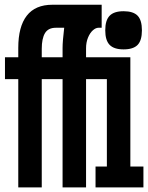

<svg xmlns="http://www.w3.org/2000/svg" viewBox="-20 -810 640 830"><path d="M59 -468H1.5V-562.5H59V-603Q59 -695 95.8 -742.2Q132.5 -789.5 206.5 -789.5H419.5V-690H405.5Q394 -690 381.5 -679Q369 -668 360.5 -647.5Q352 -627 352 -601V-562.5H543.5V-90H600V0H393V-90H442V-468H352V0H250.5V-468H160.5V0H59ZM250.5 -562.5V-603Q250.5 -631 257.5 -690H221.5Q188.5 -690 174.5 -666.8Q160.5 -643.5 160.5 -599V-562.5ZM435 -679Q435 -722.5 454 -742Q473 -761.5 514 -761.5Q556 -761.5 574.8 -742.2Q593.5 -723 593.5 -679Q593.5 -635 574.8 -615.8Q556 -596.5 514 -596.5Q473 -596.5 454 -616Q435 -635.5 435 -679Z"/></svg>

Font: JuliaMono Black
Style: Regular
Weight: 900
Monospace: yes
Designer: cormullion
Foundry: corm
Version: Version 0.054; ttfautohint (v1.8.4)